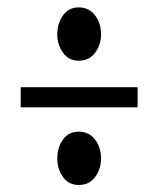

<svg xmlns="http://www.w3.org/2000/svg" viewBox="-20 -606 448 533"><path d="M198.5 -437.5Q170.5 -437.5 154.8 -459.8Q139 -482 139 -510.5Q139 -541.5 155 -563.5Q171 -585.5 198.5 -585.5Q227 -585.5 243.8 -563.5Q260.5 -541.5 260.5 -510.5Q260.5 -482 244.2 -459.8Q228 -437.5 198.5 -437.5ZM37.5 -308V-364H362V-308ZM198.5 -92.5Q170.5 -92.5 154.8 -114.8Q139 -137 139 -166Q139 -197 155 -218.8Q171 -240.5 198.5 -240.5Q227 -240.5 243.8 -218.8Q260.5 -197 260.5 -166Q260.5 -137 244.2 -114.8Q228 -92.5 198.5 -92.5Z"/></svg>

Font: Libre Caslon Condensed Medium
Style: Regular
Weight: 500
Designer: Pablo Impallari, Rodrigo Fuenzalida, Katja Schimmel, Ertekin Erdin
Foundry: Pablo Impallari, Rodrigo Fuenzalida
Version: Version 2.000; ttfautohint (v1.8.4.7-5d5b);gftools[0.9.33]